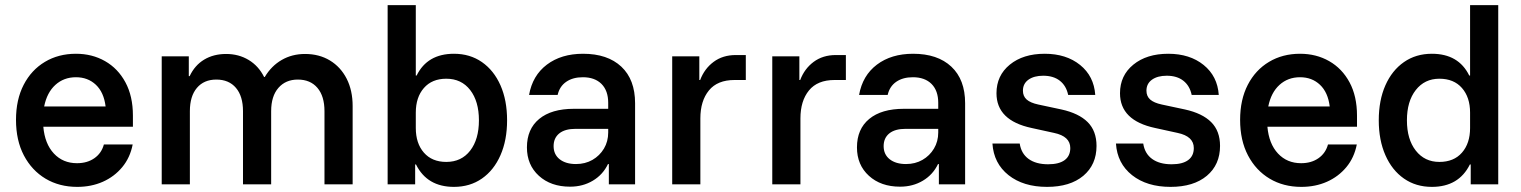

<svg xmlns="http://www.w3.org/2000/svg" viewBox="-20 -720 5942 750"><path d="M281.7 10Q211.7 10 157.9 -22.1Q104.2 -54.2 73.3 -112.9Q42.5 -171.7 42.5 -251.7Q42.5 -330.8 72.5 -388.8Q102.5 -446.7 155.4 -478.3Q208.3 -510 276.7 -510Q340 -510 390.4 -481.2Q440.8 -452.5 470 -398.3Q499.2 -344.2 499.2 -268.3V-225H149.2Q155 -158.3 190.4 -120.4Q225.8 -82.5 280.8 -82.5Q320.8 -82.5 348.8 -102.1Q376.7 -121.7 385.8 -155.8H498.3Q488.3 -104.2 457.5 -67.1Q426.7 -30 381.7 -10Q336.7 10 281.7 10ZM152.5 -304.2H392.5Q385.8 -359.2 354.6 -388.8Q323.3 -418.3 276.7 -418.3Q229.2 -418.3 196.2 -388.3Q163.3 -358.3 152.5 -304.2Z M611.7 0V-500H717.5V-422.5H720.8Q740.8 -465 777.5 -487.1Q814.2 -509.2 863.3 -509.2Q912.5 -509.2 951.3 -485.8Q990 -462.5 1011.7 -419.2H1014.2Q1040 -462.5 1080.4 -485.8Q1120.8 -509.2 1171.7 -509.2Q1226.7 -509.2 1268.8 -483.8Q1310.8 -458.3 1334.2 -412.5Q1357.5 -366.7 1357.5 -305.8V0H1247.5V-285.8Q1247.5 -344.2 1220 -376.7Q1192.5 -409.2 1143.3 -409.2Q1095.8 -409.2 1067.5 -376.7Q1039.2 -344.2 1039.2 -285.8V0H929.2V-285.8Q929.2 -344.2 901.7 -376.7Q874.2 -409.2 825 -409.2Q776.7 -409.2 749.2 -376.7Q721.7 -344.2 721.7 -285.8V0Z M1753.3 10Q1648.3 10 1605 -77.5H1601.7V0H1494.2V-700H1604.2V-425H1607.5Q1649.2 -510 1753.3 -510Q1815.8 -510 1862.5 -477.5Q1909.2 -445 1935 -386.7Q1960.8 -328.3 1960.8 -250Q1960.8 -172.5 1935 -113.8Q1909.2 -55 1862.5 -22.5Q1815.8 10 1753.3 10ZM1723.3 -87.5Q1782.5 -87.5 1816.7 -131.7Q1850.8 -175.8 1850.8 -250Q1850.8 -324.2 1816.7 -368.3Q1782.5 -412.5 1723.3 -412.5Q1667.5 -412.5 1635.8 -376.2Q1604.2 -340 1604.2 -280V-220Q1604.2 -160 1635.8 -123.8Q1667.5 -87.5 1723.3 -87.5Z M2206.7 9.2Q2131.7 9.2 2085 -33.3Q2038.3 -75.8 2038.3 -144.2Q2038.3 -215.8 2086.2 -255.4Q2134.2 -295 2221.7 -295H2355.8V-318.3Q2355.8 -365.8 2329.6 -392.1Q2303.3 -418.3 2256.7 -418.3Q2217.5 -418.3 2191.7 -400.4Q2165.8 -382.5 2158.3 -349.2H2046.7Q2060 -425 2116.2 -467.5Q2172.5 -510 2257.5 -510Q2353.3 -510 2407.1 -459.6Q2460.8 -409.2 2460.8 -316.7V0H2358.3V-79.2H2355Q2335 -37.5 2295.8 -14.2Q2256.7 9.2 2206.7 9.2ZM2230 -79.2Q2265.8 -79.2 2294.2 -95.4Q2322.5 -111.7 2339.2 -139.6Q2355.8 -167.5 2355.8 -202.5V-216.7H2228.3Q2186.7 -216.7 2164.6 -198.8Q2142.5 -180.8 2142.5 -149.2Q2142.5 -116.7 2166.2 -97.9Q2190 -79.2 2230 -79.2Z M2605.8 0V-500H2711.7V-407.5H2715Q2731.7 -451.7 2767.5 -478.3Q2803.3 -505 2854.2 -505H2893.3V-407.5H2849.2Q2782.5 -407.5 2749.2 -366.7Q2715.8 -325.8 2715.8 -257.5V0Z M2996.7 0V-500H3102.5V-407.5H3105.8Q3122.5 -451.7 3158.3 -478.3Q3194.2 -505 3245 -505H3284.2V-407.5H3240Q3173.3 -407.5 3140 -366.7Q3106.7 -325.8 3106.7 -257.5V0Z M3495.8 9.2Q3420.8 9.2 3374.2 -33.3Q3327.5 -75.8 3327.5 -144.2Q3327.5 -215.8 3375.4 -255.4Q3423.3 -295 3510.8 -295H3645V-318.3Q3645 -365.8 3618.8 -392.1Q3592.5 -418.3 3545.8 -418.3Q3506.7 -418.3 3480.8 -400.4Q3455 -382.5 3447.5 -349.2H3335.8Q3349.2 -425 3405.4 -467.5Q3461.7 -510 3546.7 -510Q3642.5 -510 3696.2 -459.6Q3750 -409.2 3750 -316.7V0H3647.5V-79.2H3644.2Q3624.2 -37.5 3585 -14.2Q3545.8 9.2 3495.8 9.2ZM3519.2 -79.2Q3555 -79.2 3583.3 -95.4Q3611.7 -111.7 3628.3 -139.6Q3645 -167.5 3645 -202.5V-216.7H3517.5Q3475.8 -216.7 3453.8 -198.8Q3431.7 -180.8 3431.7 -149.2Q3431.7 -116.7 3455.4 -97.9Q3479.2 -79.2 3519.2 -79.2Z M4070 10Q3977.5 10 3919.6 -35.8Q3861.7 -81.7 3856.7 -159.2H3963.3Q3969.2 -120 3997.9 -99.2Q4026.7 -78.3 4074.2 -78.3Q4116.7 -78.3 4138.8 -94.6Q4160.8 -110.8 4160.8 -141.7Q4160.8 -187.5 4097.5 -200.8L4010 -220Q3872.5 -249.2 3872.5 -355.8Q3872.5 -425 3924.6 -467.5Q3976.7 -510 4060.8 -510Q4145 -510 4199.2 -466.2Q4253.3 -422.5 4258.3 -349.2H4152.5Q4145 -385 4120 -404.6Q4095 -424.2 4055 -424.2Q4019.2 -424.2 3997.5 -408.8Q3975.8 -393.3 3975.8 -365.8Q3975.8 -344.2 3990.4 -331.2Q4005 -318.3 4035.8 -311.7L4125.8 -292.5Q4194.2 -277.5 4228.8 -242.9Q4263.3 -208.3 4263.3 -150Q4263.3 -76.7 4211.7 -33.3Q4160 10 4070 10Z M4552.5 10Q4460 10 4402.1 -35.8Q4344.2 -81.7 4339.2 -159.2H4445.8Q4451.7 -120 4480.4 -99.2Q4509.2 -78.3 4556.7 -78.3Q4599.2 -78.3 4621.2 -94.6Q4643.3 -110.8 4643.3 -141.7Q4643.3 -187.5 4580 -200.8L4492.5 -220Q4355 -249.2 4355 -355.8Q4355 -425 4407.1 -467.5Q4459.2 -510 4543.3 -510Q4627.5 -510 4681.7 -466.2Q4735.8 -422.5 4740.8 -349.2H4635Q4627.5 -385 4602.5 -404.6Q4577.5 -424.2 4537.5 -424.2Q4501.7 -424.2 4480 -408.8Q4458.3 -393.3 4458.3 -365.8Q4458.3 -344.2 4472.9 -331.2Q4487.5 -318.3 4518.3 -311.7L4608.3 -292.5Q4676.7 -277.5 4711.2 -242.9Q4745.8 -208.3 4745.8 -150Q4745.8 -76.7 4694.2 -33.3Q4642.5 10 4552.5 10Z M5063.3 10Q4993.3 10 4939.6 -22.1Q4885.8 -54.2 4855 -112.9Q4824.2 -171.7 4824.2 -251.7Q4824.2 -330.8 4854.2 -388.8Q4884.2 -446.7 4937.1 -478.3Q4990 -510 5058.3 -510Q5121.7 -510 5172.1 -481.2Q5222.5 -452.5 5251.7 -398.3Q5280.8 -344.2 5280.8 -268.3V-225H4930.8Q4936.7 -158.3 4972.1 -120.4Q5007.5 -82.5 5062.5 -82.5Q5102.5 -82.5 5130.4 -102.1Q5158.3 -121.7 5167.5 -155.8H5280Q5270 -104.2 5239.2 -67.1Q5208.3 -30 5163.3 -10Q5118.3 10 5063.3 10ZM4934.2 -304.2H5174.2Q5167.5 -359.2 5136.2 -388.8Q5105 -418.3 5058.3 -418.3Q5010.8 -418.3 4977.9 -388.3Q4945 -358.3 4934.2 -304.2Z M5573.3 10Q5510.8 10 5464.2 -22.5Q5417.5 -55 5391.7 -113.8Q5365.8 -172.5 5365.8 -250Q5365.8 -328.3 5391.7 -386.7Q5417.5 -445 5464.2 -477.5Q5510.8 -510 5573.3 -510Q5677.5 -510 5719.2 -425H5722.5V-700H5832.5V0H5725V-77.5H5721.7Q5678.3 10 5573.3 10ZM5602.5 -87.5Q5659.2 -87.5 5690.8 -123.8Q5722.5 -160 5722.5 -220V-280Q5722.5 -340 5690.8 -376.2Q5659.2 -412.5 5602.5 -412.5Q5545 -412.5 5510.4 -368.3Q5475.8 -324.2 5475.8 -250Q5475.8 -175.8 5510.4 -131.7Q5545 -87.5 5602.5 -87.5Z"/></svg>

Font: Funnel Sans Light Medium
Style: Regular
Weight: 500
Version: Version 1.000